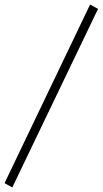

<svg xmlns="http://www.w3.org/2000/svg" viewBox="-82 -766 451 844"><path d="M-28 58 -62 39 314 -746 349 -727Z"/></svg>

Font: Nunito Sans 12pt ExtraLight
Style: Italic
Weight: 200
Italic angle: -9°
Designer: Vernon Adams
Foundry: Vernon Adams
Version: Version 3.101;gftools[0.9.27]